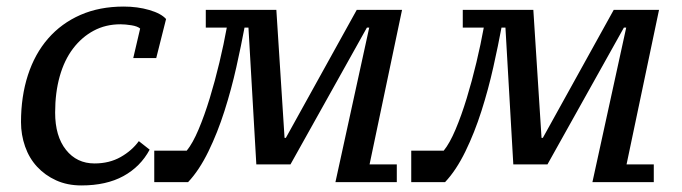

<svg xmlns="http://www.w3.org/2000/svg" viewBox="-20 -555 2078 585"><path d="M436 -99 403 -125C389 -105.7 370.5 -89.5 347.5 -76.5C324.5 -63.5 298 -57 268 -57C232 -57 203 -70.8 181 -98.5C159 -126.2 148 -164 148 -212C148 -252.7 152.7 -289.5 162 -322.5C171.3 -355.5 184.8 -383.7 202.5 -407C220.2 -430.3 241.2 -448.5 265.5 -461.5C289.8 -474.5 317 -481 347 -481C357 -481 368.2 -480 380.5 -478C392.8 -476 401.7 -472.7 407 -468L386 -378H456L486 -497C476 -508.3 459 -517.5 435 -524.5C411 -531.5 385 -535 357 -535C307.7 -535 263.7 -526.5 225 -509.5C186.3 -492.5 153.5 -468.5 126.5 -437.5C99.5 -406.5 79 -369.3 65 -326C51 -282.7 44 -235 44 -183C44 -157 48.2 -132.2 56.5 -108.5C64.8 -84.8 77 -64.3 93 -47C109 -29.7 128.3 -15.8 151 -5.5C173.7 4.8 199.3 10 228 10C278.7 10 321.3 0.5 356 -18.5C390.7 -37.5 417.3 -64.3 436 -99Z M725 -471H737L761 -54H865L1098 -471H1105L1002 0H1094H1189V-54H1106L1205 -525H1067L851 -135H847L822 -525H607V-471H671C665 -437.7 657.5 -402.2 648.5 -364.5C639.5 -326.8 629.7 -290.5 619 -255.5C608.3 -220.5 597 -188.8 585 -160.5C573 -132.2 561 -110.7 549 -96H450V0H553C575.7 -24 596.3 -55.2 615 -93.5C633.7 -131.8 650 -173 664 -217C678 -261 690 -305.3 700 -350C710 -394.7 718.3 -435 725 -471Z M1508 -471H1520L1544 -54H1648L1881 -471H1888L1785 0H1877H1972V-54H1889L1988 -525H1850L1634 -135H1630L1605 -525H1390V-471H1454C1448 -437.7 1440.5 -402.2 1431.5 -364.5C1422.5 -326.8 1412.7 -290.5 1402 -255.5C1391.3 -220.5 1380 -188.8 1368 -160.5C1356 -132.2 1344 -110.7 1332 -96H1233V0H1336C1358.7 -24 1379.3 -55.2 1398 -93.5C1416.7 -131.8 1433 -173 1447 -217C1461 -261 1473 -305.3 1483 -350C1493 -394.7 1501.3 -435 1508 -471Z"/></svg>

Font: PT Serif Caption
Style: Italic
Weight: 400
Italic angle: -12°
Designer: A.Korolkova, O.Umpeleva, V.Yefimov
Foundry: ParaType Ltd
Version: Version 1.000W OFL